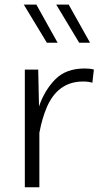

<svg xmlns="http://www.w3.org/2000/svg" viewBox="-20 -792 436 812"><path d="M133.8 -772.5H80.6L178.2 -611.3H223.6ZM270.5 -772.5H217.8L314.9 -611.3H360.8ZM85 0H146.5V-232.9L147 -232.4C154.3 -272.5 165 -308.6 179.2 -341.3C208 -405.8 255.4 -447.3 331.5 -447.3C348.6 -447.3 361.8 -445.3 370.6 -441.9L377 -498C365.2 -501 352.5 -502.4 338.9 -502.4C285.6 -502.4 244.1 -487.3 213.9 -456.5C183.6 -425.8 160.6 -387.7 145 -341.8L141.6 -497.6H85Z"/></svg>

Font: Estedad Light
Style: Regular
Weight: 300
Designer: Amin Abedi
Version: Version 7.3